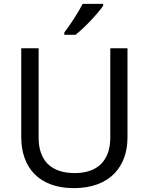

<svg xmlns="http://www.w3.org/2000/svg" viewBox="-20 -964 771 994"><path d="M514 -934V-944H408C385 -899 342 -833 313 -796V-784H371C418 -820 489 -897 514 -934ZM640 -252V-714H551V-252C551 -144 496 -68 367 -68C242 -68 180 -135 180 -251V-714H90V-254C90 -95 184 10 362 10C551 10 640 -104 640 -252Z"/></svg>

Font: Noto Sans Newa
Style: Regular
Weight: 400
Designer: Monotype Design Team
Foundry: Monotype Imaging Inc.
Version: Version 2.007